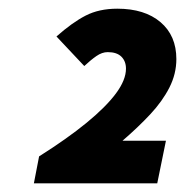

<svg xmlns="http://www.w3.org/2000/svg" viewBox="-20 -790 426 442"><path d="M58 -368 70 -430Q135 -471 179.5 -507.5Q224 -544 247 -575Q270 -606 270 -632Q270 -649 259.5 -659.5Q249 -670 228 -670Q215 -670 202 -661Q189 -652 174 -638L110 -706Q146 -738 177 -754Q208 -770 250 -770Q313 -770 349.5 -739Q386 -708 386 -654Q386 -620 370 -588.5Q354 -557 326 -527Q298 -497 262 -466H362L342 -368Z"/></svg>

Font: Source Sans 3 Black
Style: Italic
Weight: 900
Italic angle: -11°
Designer: Paul D. Hunt
Foundry: Adobe
Version: Version 3.052;hotconv 1.1.0;makeotfexe 2.6.0